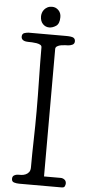

<svg xmlns="http://www.w3.org/2000/svg" viewBox="-63 -1007 481 1042"><g transform="rotate(5 177.0 -486.0)"><path d="M27 0ZM214 -51H305Q316 -51 325.5 -44Q335 -37 335 -23Q335 -17 331.5 -8.5Q328 0 315 0H83Q68 0 55 -4Q42 -8 42 -23Q42 -37 52 -42.5Q62 -48 71 -48Q79 -48 90.5 -48.5Q102 -49 113 -53.5Q124 -58 131.5 -67.5Q139 -77 139 -94Q139 -171 141 -245Q143 -319 143 -401Q143 -484 141 -574.5Q139 -665 139 -748Q139 -757 130.5 -761.5Q122 -766 110 -768Q98 -770 85.5 -770.5Q73 -771 64 -771Q59 -771 52.5 -772Q46 -773 40.5 -775.5Q35 -778 31 -783Q27 -788 27 -796Q27 -813 41 -817Q55 -821 64 -821H266Q298 -821 307.5 -815Q317 -809 317 -796Q317 -782 304.5 -776.5Q292 -771 280 -771Q276 -771 265.5 -770.5Q255 -770 243.5 -768Q232 -766 223 -760.5Q214 -755 214 -746ZM122 -916Q122 -924 125 -934Q128 -944 135 -952.5Q142 -961 152.5 -966.5Q163 -972 178 -972Q198 -972 212.5 -957.5Q227 -943 227 -920Q227 -884 208.5 -871.5Q190 -859 171 -859Q151 -859 136.5 -874Q122 -889 122 -916Z"/></g></svg>

Font: Life Savers
Style: Bold
Weight: 700
Designer: Pablo Impallari, Rodrigo Fuenzalida, Brenda Gallo
Foundry: Pablo Impallari, Rodrigo Fuenzalida, Brenda Gallo
Version: Version 3.001; ttfautohint (v0.95) -l 8 -r 50 -G 200 -x 14 -